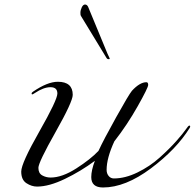

<svg xmlns="http://www.w3.org/2000/svg" viewBox="-20 -810 862 850"><path d="M820 -244Q761 -149 648 -64.5Q535 20 436 20Q384 20 384 -26Q384 -56 400 -98Q338 -52 267.5 -18Q197 16 144 16Q120 16 97 1Q74 -14 74 -50.5Q74 -87 154 -227.5Q234 -368 234 -396Q234 -424 203.5 -424Q173 -424 134 -398Q125 -392 122.5 -392Q120 -392 120 -396Q120 -400 126 -404Q190 -448 236 -448Q302 -448 302 -390Q302 -360 226 -225.5Q150 -91 150 -67Q150 -43 167 -33.5Q184 -24 204 -24Q255 -24 318 -64.5Q381 -105 416 -142Q438 -190 494 -290.5Q550 -391 564 -408Q599 -446 628 -446Q636 -446 636 -434Q636 -422 589.5 -339.5Q543 -257 486 -184Q452 -110 452 -58Q452 -42 461 -31Q470 -20 484 -20Q534 -20 588.5 -46.5Q643 -73 687 -112.5Q731 -152 761 -186Q791 -220 802.5 -237Q814 -254 818 -254Q822 -254 822 -251Q822 -248 820 -244ZM450 -556 338 -740Q336 -742 336 -753.5Q336 -765 342 -777.5Q348 -790 356.5 -790Q365 -790 370 -780L456 -572Q457 -570 459.5 -564.5Q462 -559 464 -555Q466 -551 466 -549.5Q466 -548 460 -548Q454 -548 450 -556Z"/></svg>

Font: Miama
Style: Regular
Weight: 400
Italic angle: 16.5°
Designer: Linus Romer
Foundry: Linus Romer
Version: 0.32